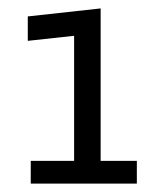

<svg xmlns="http://www.w3.org/2000/svg" viewBox="-20 -760 395 456"><path d="M53 -324V-378H156V-675L46 -663V-721L219 -740V-378H305V-324Z"/></svg>

Font: Changa ExtraLight
Style: Regular
Weight: 400
Version: Version 3.002; ttfautohint (v1.8.2)